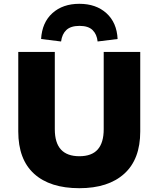

<svg xmlns="http://www.w3.org/2000/svg" viewBox="-20 -978 832 1009"><path d="M397 11Q243 11 159.5 -64.5Q76 -140 76 -287V-705H268V-299Q268 -227 300.5 -192Q333 -157 397 -157Q462 -157 493.5 -192.5Q525 -228 525 -299V-705H717V-287Q717 -141 633 -65Q549 11 397 11ZM301 -760 196 -773Q201 -860 255.5 -909Q310 -958 397 -958Q485 -958 539.5 -908.5Q594 -859 598 -773L493 -760Q489 -798 466.5 -820Q444 -842 398 -842Q352 -842 329 -820.5Q306 -799 301 -760Z"/></svg>

Font: Nunito Sans 7pt Black
Style: Regular
Weight: 900
Designer: Vernon Adams
Foundry: Vernon Adams
Version: Version 3.101;gftools[0.9.27]